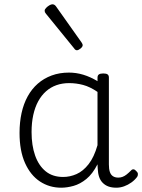

<svg xmlns="http://www.w3.org/2000/svg" viewBox="-20 -857 663 894"><path d="M265 17Q210 17 166 -12Q122 -41 96.5 -98Q71 -155 71 -238Q71 -288 80.5 -331Q90 -374 109 -408.5Q128 -443 156 -467.5Q184 -492 220.5 -505.5Q257 -519 301 -519Q335 -519 368 -509Q401 -499 434 -479V-495Q434 -506 440.5 -510.5Q447 -515 461 -515Q475 -515 481 -510.5Q487 -506 487 -496V-91Q487 -70 491.5 -56.5Q496 -43 506 -36.5Q516 -30 531 -30Q541 -30 550.5 -33.5Q560 -37 569.5 -44.5Q579 -52 590 -63Q595 -69 601.5 -68.5Q608 -68 614 -61Q621 -55 622 -48Q623 -41 619 -34Q608 -19 592 -7.5Q576 4 558 10.5Q540 17 522 17Q501 17 485.5 11.5Q470 6 458.5 -5.5Q447 -17 441.5 -33.5Q436 -50 435 -72Q435 -76 434.5 -81.5Q434 -87 434 -92Q411 -47 382 -23.5Q353 0 322.5 8.5Q292 17 265 17ZM127 -242Q127 -180 143.5 -133Q160 -86 192.5 -59.5Q225 -33 274 -33Q306 -33 336.5 -46.5Q367 -60 392.5 -92.5Q418 -125 434 -181V-429Q399 -453 367 -461.5Q335 -470 302 -470Q270 -470 243 -460.5Q216 -451 194.5 -432Q173 -413 158 -385.5Q143 -358 135 -322Q127 -286 127 -242ZM338 -623Q335 -623 331.5 -625Q328 -627 325 -632L194 -793Q190 -798 189 -800.5Q188 -803 188 -808Q188 -813 194.5 -820Q201 -827 209.5 -832Q218 -837 224 -837Q234 -837 241 -827L360 -659Q363 -654 364 -651.5Q365 -649 365 -647Q365 -639 355 -631Q345 -623 338 -623Z"/></svg>

Font: Playwrite CL ExtraLight
Style: Regular
Weight: 200
Designer: Veronika Burian, José Scaglione
Foundry: TypeTogether
Version: Version 1.002